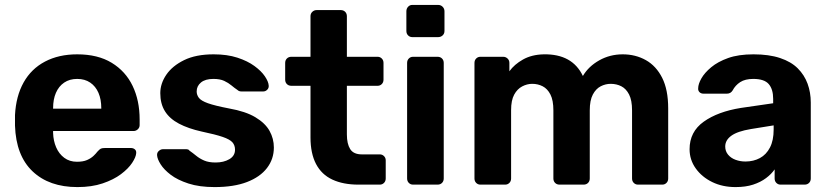

<svg xmlns="http://www.w3.org/2000/svg" viewBox="-20 -751 3376 781"><path d="M295 10Q180 10 112.5 -54Q45 -118 41 -240Q41 -248 41 -261.5Q41 -275 41 -283Q45 -360 76 -415.5Q107 -471 163 -500.5Q219 -530 294 -530Q378 -530 434.5 -495.5Q491 -461 519.5 -401.5Q548 -342 548 -265V-242Q548 -232 540.5 -225Q533 -218 523 -218H196Q196 -217 196 -214.5Q196 -212 196 -210Q197 -178 208.5 -151.5Q220 -125 241.5 -109Q263 -93 293 -93Q318 -93 334 -100Q350 -107 360.5 -117Q371 -127 376 -134Q385 -144 390.5 -146.5Q396 -149 408 -149H512Q522 -149 528.5 -143.5Q535 -138 534 -128Q533 -112 517.5 -88.5Q502 -65 472 -42.5Q442 -20 397.5 -5Q353 10 295 10ZM196 -309H392V-311Q392 -347 380.5 -373.5Q369 -400 347 -415Q325 -430 294 -430Q263 -430 241 -415Q219 -400 207.5 -373.5Q196 -347 196 -311Z M853 10Q791 10 746.5 -4.5Q702 -19 674.5 -40Q647 -61 633.5 -82.5Q620 -104 619 -119Q618 -130 626 -137Q634 -144 642 -144H739Q742 -144 745 -143Q748 -142 751 -138Q764 -129 778 -117.5Q792 -106 810.5 -98Q829 -90 857 -90Q890 -90 913 -103.5Q936 -117 936 -142Q936 -160 925.5 -172Q915 -184 886 -194Q857 -204 800 -216Q746 -228 708 -248Q670 -268 651 -298.5Q632 -329 632 -372Q632 -411 656.5 -447Q681 -483 729 -506.5Q777 -530 849 -530Q904 -530 945.5 -516.5Q987 -503 1015 -482.5Q1043 -462 1057.5 -440.5Q1072 -419 1073 -403Q1074 -393 1067 -386Q1060 -379 1051 -379H962Q957 -379 953 -380.5Q949 -382 946 -385Q934 -393 921.5 -403.5Q909 -414 892 -422Q875 -430 848 -430Q815 -430 797.5 -415.5Q780 -401 780 -379Q780 -365 789 -353Q798 -341 826 -331Q854 -321 911 -310Q979 -298 1019 -274Q1059 -250 1076.5 -218.5Q1094 -187 1094 -151Q1094 -104 1066 -67.5Q1038 -31 984.5 -10.5Q931 10 853 10Z M1438 0Q1376 0 1332 -20.5Q1288 -41 1265.5 -84Q1243 -127 1243 -192V-402H1165Q1154 -402 1147 -409Q1140 -416 1140 -427V-495Q1140 -506 1147 -513Q1154 -520 1165 -520H1243V-685Q1243 -696 1250.5 -703Q1258 -710 1268 -710H1366Q1377 -710 1384 -703Q1391 -696 1391 -685V-520H1516Q1526 -520 1533 -513Q1540 -506 1540 -495V-427Q1540 -416 1533 -409Q1526 -402 1516 -402H1391V-204Q1391 -166 1404.5 -144.5Q1418 -123 1452 -123H1525Q1535 -123 1542 -116Q1549 -109 1549 -99V-25Q1549 -14 1542 -7Q1535 0 1525 0Z M1660 0Q1650 0 1643 -7Q1636 -14 1636 -25V-495Q1636 -506 1643 -513Q1650 -520 1660 -520H1760Q1771 -520 1778 -513Q1785 -506 1785 -495V-25Q1785 -14 1778 -7Q1771 0 1760 0ZM1657 -600Q1647 -600 1640 -607Q1633 -614 1633 -625V-705Q1633 -716 1640 -723.5Q1647 -731 1657 -731H1762Q1773 -731 1780.5 -723.5Q1788 -716 1788 -705V-625Q1788 -614 1780.5 -607Q1773 -600 1762 -600Z M1934 0Q1924 0 1917 -7Q1910 -14 1910 -25V-495Q1910 -506 1917 -513Q1924 -520 1934 -520H2027Q2037 -520 2044.5 -513Q2052 -506 2052 -495V-461Q2072 -489 2107.5 -509Q2143 -529 2192 -530Q2308 -532 2351 -442Q2374 -481 2417.5 -505.5Q2461 -530 2513 -530Q2565 -530 2607 -506.5Q2649 -483 2673.5 -434.5Q2698 -386 2698 -310V-25Q2698 -14 2691 -7Q2684 0 2674 0H2575Q2565 0 2558 -7Q2551 -14 2551 -25V-302Q2551 -343 2539 -366.5Q2527 -390 2507.5 -400Q2488 -410 2464 -410Q2443 -410 2423.5 -400Q2404 -390 2391.5 -366.5Q2379 -343 2379 -302V-25Q2379 -14 2372 -7Q2365 0 2354 0H2256Q2245 0 2238 -7Q2231 -14 2231 -25V-302Q2231 -343 2219 -366.5Q2207 -390 2187.5 -400Q2168 -410 2145 -410Q2124 -410 2104 -399.5Q2084 -389 2071.5 -366Q2059 -343 2059 -303V-25Q2059 -14 2052 -7Q2045 0 2035 0Z M2972 10Q2919 10 2877 -10.5Q2835 -31 2810 -66Q2785 -101 2785 -144Q2785 -215 2842.5 -256Q2900 -297 2994 -312L3125 -331V-349Q3125 -388 3107 -409Q3089 -430 3044 -430Q3011 -430 2991 -417Q2971 -404 2960 -383Q2952 -370 2937 -370H2842Q2831 -370 2825 -376.5Q2819 -383 2820 -392Q2820 -409 2833 -432Q2846 -455 2873 -477.5Q2900 -500 2942 -515Q2984 -530 3045 -530Q3108 -530 3153 -515Q3198 -500 3225 -473Q3252 -446 3265 -410.5Q3278 -375 3278 -334V-25Q3278 -14 3271 -7Q3264 0 3253 0H3155Q3145 0 3138 -7Q3131 -14 3131 -25V-62Q3118 -43 3096 -26.5Q3074 -10 3043.5 0Q3013 10 2972 10ZM3012 -94Q3045 -94 3071 -108Q3097 -122 3112 -151Q3127 -180 3127 -224V-241L3034 -226Q2980 -217 2955 -199Q2930 -181 2930 -155Q2930 -136 2941.5 -122Q2953 -108 2972 -101Q2991 -94 3012 -94Z"/></svg>

Font: Rubik SemiBold
Style: Regular
Weight: 600
Designer: Hubert and Fischer
Foundry: Hubert and Fischer
Version: Version 2.300;gftools[0.9.30]